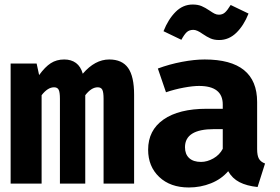

<svg xmlns="http://www.w3.org/2000/svg" viewBox="-20 -812 1240 849"><path d="M573 -393V0H438V-375Q438 -404 432.5 -415Q427 -426 412 -426Q384 -426 357 -391V0H245V-375Q245 -404 239.5 -415Q234 -426 219 -426Q191 -426 164 -391V0H27V-531H142L153 -480Q179 -516 204.5 -532.5Q230 -549 264 -549Q295 -549 316 -533.5Q337 -518 346 -486Q400 -549 463 -549Q520 -549 546.5 -511.5Q573 -474 573 -393Z M1152 -89 1119 15Q1071 10 1039 -6.5Q1007 -23 989 -55Q959 -20 913 -1.5Q867 17 815 17Q733 17 684 -29.5Q635 -76 635 -150Q635 -236 703 -283.5Q771 -331 894 -331H965V-350Q965 -432 860 -432Q833 -432 792.5 -424.5Q752 -417 714 -404L678 -509Q729 -528 784.5 -538.5Q840 -549 885 -549Q1117 -549 1117 -361V-153Q1117 -124 1125 -110Q1133 -96 1152 -89ZM965 -154V-241H926Q798 -241 798 -161Q798 -130 816.5 -113Q835 -96 869 -96Q896 -96 923.5 -111.5Q951 -127 965 -154ZM876 -662Q851 -680 835 -680Q817 -680 806 -670Q795 -660 782 -636L703 -674Q724 -727 756.5 -759.5Q789 -792 832 -792Q855 -792 871.5 -785Q888 -778 907 -765Q920 -756 929 -751.5Q938 -747 948 -747Q964 -747 975 -757Q986 -767 1000 -790L1079 -752Q1058 -699 1025 -667Q992 -635 949 -635Q927 -635 911 -642Q895 -649 876 -662Z"/></svg>

Font: Fira Mono
Style: Bold
Weight: 700
Monospace: yes
Designer: Carrois Corporate & Edenspiekermann AG
Foundry: Carrois Corporate GbR & Edenspiekermann AG
Version: Version 3.206